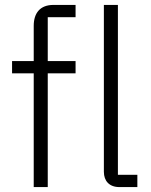

<svg xmlns="http://www.w3.org/2000/svg" viewBox="-20 -760 613 780"><path d="M538 0V-50H459V-740H402V-62C402 -25 424 0 465 0ZM117 0H174V-462H287V-512H174V-690H287V-740H197C143 -740 117 -707 117 -655V-512H29V-462H117Z"/></svg>

Font: IBM Plex Devanagari Light
Style: Regular
Weight: 300
Designer: Mike Abbink, Paul van der Laan, Pieter van Rosmalen, Erin McLaughlin
Foundry: Bold Monday
Version: Version 1.0